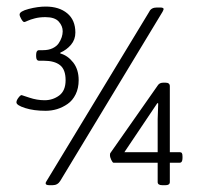

<svg xmlns="http://www.w3.org/2000/svg" viewBox="-20 -554 598 576"><path d="M116.9 -221.6Q81.3 -221.6 55.3 -229.9Q29.3 -238.2 29.3 -246.9Q29.3 -252.9 35.3 -260.8Q41.2 -268.7 44.8 -268.7Q45.2 -268.7 68.2 -261Q91.2 -253.3 113.8 -253.3Q138.3 -253.3 157.6 -267.5Q176.8 -281.8 176.8 -313.5Q176.8 -345.6 159.9 -358.7Q143.1 -371.8 111.4 -371.8H97.5Q88.4 -371.8 88.4 -384.9V-389.6Q88.4 -403.5 97.5 -403.5H109.4Q125.6 -403.5 137.7 -409.2Q149.8 -415 156 -424.1Q162.1 -433.2 165.1 -442.3Q168.1 -451.4 168.1 -460.2Q168.1 -476 156.2 -489.3Q144.3 -502.6 116.1 -502.6Q98.7 -502.6 84.8 -499Q70.9 -495.4 63 -491.7Q55.1 -487.9 52.7 -487.9Q49.1 -487.9 44 -496.6Q38.8 -505.4 38.8 -510.5Q38.8 -520 66.2 -527.2Q93.5 -534.3 116.9 -534.3Q157.4 -534.3 181.7 -514.1Q206.1 -493.9 206.1 -456.2Q206.1 -435.2 193 -419.7Q179.9 -404.3 160.9 -396V-393.6Q183.1 -387.6 199.6 -366.6Q216 -345.6 216 -313.5Q216 -289.3 206.9 -270.9Q197.8 -252.5 182.9 -242.2Q168.1 -231.9 151.4 -226.7Q134.8 -221.6 116.9 -221.6ZM128.4 1.6Q116.9 1.6 116.9 -4Q116.9 -7.1 120.1 -11.5L427.7 -518.8Q433.6 -531.5 450.7 -531.5H460.2Q470.9 -531.5 470.9 -526.8Q470.9 -525.2 467.7 -518.8L160.9 -11.5Q153 1.6 137.9 1.6ZM466.9 1.6Q453 1.6 453 -7.9V-65.8H320.7Q317.9 -65.8 313.9 -74.1Q309.9 -82.4 309.9 -88.4Q309.9 -92.7 310.7 -94.3L454.6 -299.6Q459.8 -306 470.1 -306H476.4Q489.5 -306 489.5 -295.3V-97.5H518.8Q523.6 -97.5 525.6 -94.7Q527.5 -92 527.5 -84.4V-79.7Q527.5 -65.8 518.8 -65.8H489.5V-7.9Q489.5 1.6 476.4 1.6ZM353.2 -97.5H453V-196.6L454.6 -243.4L452.2 -244.9Z"/></svg>

Font: Jaldi
Style: Regular
Weight: 400
Designer: Pablo Cosgaya and Nicolas Silva
Foundry: Omnibus-Type
Version: Version 1.001;PS 001.001;hotconv 1.0.70;makeotf.lib2.5.58329